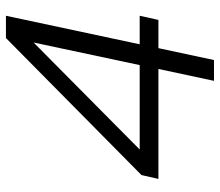

<svg xmlns="http://www.w3.org/2000/svg" viewBox="-67 -673 740 646"><g transform="rotate(-90 303.0 -350.0)"><path d="M354 0 394 -187H24L37 -244L498 -700H573L477 -250H573L559 -187H464L424 0ZM123 -250H407L483 -607Z"/></g></svg>

Font: Red Hat Text
Style: Italic
Weight: 400
Italic angle: -12°
Designer: Pentagram, MCKL
Foundry: Pentagram, MCKL
Version: Version 1.023